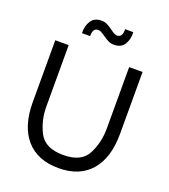

<svg xmlns="http://www.w3.org/2000/svg" viewBox="-161 -1019 1006 1143"><g transform="rotate(20 342.0 -447.5)"><path d="M65 -308V-700H150V-311Q150 -223 188.5 -148.5Q227 -74 343 -74Q457 -74 495 -148Q533 -222 533 -311V-700H618V-308Q618 -156 546.5 -73.5Q475 9 343 9Q209 9 137 -73.5Q65 -156 65 -308ZM285 -904Q304 -904 319.5 -896.5Q335 -889 356 -874Q371 -863 381 -857.5Q391 -852 401 -852Q419 -852 427 -867Q435 -882 433 -904H485Q488 -861 468 -827.5Q448 -794 401 -794Q382 -794 366.5 -801.5Q351 -809 330 -824Q314 -835 304.5 -840Q295 -845 285 -845Q250 -845 252 -794H200Q198 -838 218.5 -871Q239 -904 285 -904Z"/></g></svg>

Font: Be Vietnam
Style: Regular
Weight: 400
Designer: Gabriel Lam
Foundry: TypeRant
Version: Version 4.000